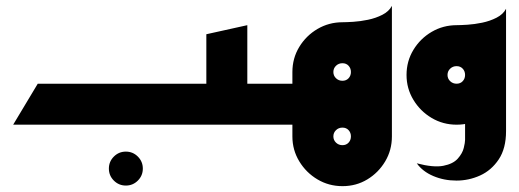

<svg xmlns="http://www.w3.org/2000/svg" viewBox="-20 -426 1774 656"><path d="M410 208Q386 208 369 191Q352 174 352 150Q352 126 369 109Q386 92 410 92Q434 92 451 109Q468 126 468 150Q468 174 451 191Q434 208 410 208Z M725 0V-140H945V0ZM25 0 109 -140H685V0ZM605 0V-140H685V-309L825 -340V-23Q825 -11 815 -6Q805 -1 795 -0.5Q785 0 785 0Z M979 40V-180H993V40ZM905 0V-140H1105L1170 0ZM1275 40V-180H1319V40ZM1150.3 210Q1103.5 210 1064.8 187Q1026 164 1002.5 125.2Q979 86.4 979 40.2Q979 -7 1002.5 -45.7Q1026 -84.4 1065 -107.2Q1104 -130 1150.5 -130Q1197 -130 1235 -107Q1273 -84 1296 -45.7Q1319 -7.3 1319 40Q1319 87 1296 125.5Q1273 164 1235 187Q1197 210 1150.3 210ZM1150 70Q1163 70 1171 61.3Q1179 52.6 1179 40Q1179 27.4 1171 18.7Q1163 10 1150 10Q1137 10 1128 18.7Q1119 27.4 1119 40Q1119 52.6 1128 61.3Q1137 70 1150 70ZM1319 -180 1150 -350Q1163 -350 1187 -351.5Q1211 -353 1237.5 -358.5Q1264 -364 1286.5 -375.5Q1309 -387 1319 -406ZM1150.3 -10Q1103.5 -10 1064.8 -33Q1026 -56 1002.5 -94.8Q979 -133.6 979 -179.8Q979 -227 1002.5 -265.7Q1026 -304.4 1065 -327.2Q1104 -350 1150.5 -350Q1197 -350 1235 -327Q1273 -304 1296 -265.7Q1319 -227.3 1319 -180Q1319 -133 1296 -94.5Q1273 -56 1235 -33Q1197 -10 1150.3 -10ZM1150 -150Q1163 -150 1171 -158.7Q1179 -167.4 1179 -180Q1179 -192.6 1171 -201.3Q1163 -210 1150 -210Q1137 -210 1128 -201.3Q1119 -192.6 1119 -180Q1119 -167.4 1128 -158.7Q1137 -150 1150 -150Z M1404 132Q1461 147 1494.5 140.5Q1528 134 1544 116Q1560 98 1564.5 79.5Q1569 61 1569 52V-128L1709 -170V22Q1709 81.2 1684 118.6Q1659 156 1620.5 173.5Q1582 191 1539.5 191Q1497 191 1460.5 175.5Q1424 160 1404 132ZM1709 -170 1540 -340Q1553 -340 1577 -341.5Q1601 -343 1627.5 -348.5Q1654 -354 1676.5 -365.5Q1699 -377 1709 -396ZM1540.3 0Q1493.5 0 1454.8 -23Q1416 -46 1392.5 -84.8Q1369 -123.6 1369 -169.8Q1369 -217 1392.5 -255.7Q1416 -294.4 1455 -317.2Q1494 -340 1540.5 -340Q1587 -340 1625 -317Q1663 -294 1686 -255.7Q1709 -217.3 1709 -170Q1709 -123 1686 -84.5Q1663 -46 1625 -23Q1587 0 1540.3 0ZM1540 -140Q1553 -140 1561 -148.7Q1569 -157.4 1569 -170Q1569 -182.6 1561 -191.3Q1553 -200 1540 -200Q1527 -200 1518 -191.3Q1509 -182.6 1509 -170Q1509 -157.4 1518 -148.7Q1527 -140 1540 -140Z"/></svg>

Font: Reem Kufi Fun
Style: Regular
Weight: 400
Designer: Khaled Hosny
Version: Version 1.005